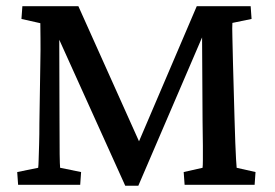

<svg xmlns="http://www.w3.org/2000/svg" viewBox="-20 -593 882 616"><path d="M51.8 -573.2H231.4L436.5 -116.2H416L611.3 -573.2H784.2L787.1 -532.2L725.6 -519.5Q724.6 -507.8 725.6 -472.7Q726.6 -437.5 727.5 -390.6L732.4 -213.9Q733.4 -168 734.9 -135.3Q736.3 -102.5 737.3 -82.5Q738.3 -62.5 739.3 -54.7L799.8 -41L796.9 0H572.3L569.3 -41L629.9 -54.7Q630.9 -62.5 630.9 -79.1Q630.9 -95.7 630.9 -125.5Q630.9 -155.3 629.9 -203.1L627.9 -544.9H659.2L423.8 2.9H381.8L133.8 -545.9H169.9L170.9 -212.9Q170.9 -132.8 171.4 -98.1Q171.9 -63.5 172.9 -54.7L240.2 -41L237.3 0H38.1L35.2 -41L102.5 -54.7Q103.5 -61.5 104 -81.1Q104.5 -100.6 105.5 -130.4Q106.4 -160.2 106.4 -198.2L109.4 -389.6Q110.4 -437.5 109.9 -470.7Q109.4 -503.9 109.4 -518.6L48.8 -532.2Z"/></svg>

Font: Crimson Pro Medium
Style: Regular
Weight: 500
Designer: Jacques Le Bailly
Foundry: Baron von Fonthausen
Version: Version 1.003